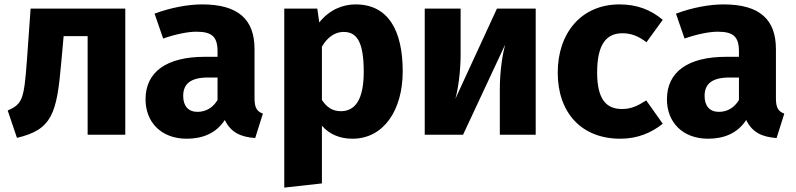

<svg xmlns="http://www.w3.org/2000/svg" viewBox="-20 -612 3613 872"><path d="M119 -573 102 -335C89 -158 81 -140 15 -110L57 14C218 -23 238 -99 258 -326L269 -448H378V0H549V-573Z M1136 -166V-389C1136 -522 1064 -592 898 -592C833 -592 754 -577 682 -550L721 -437C778 -457 834 -468 871 -468C941 -468 968 -447 968 -379V-354H910C737 -354 641 -286 641 -161C641 -56 713 18 828 18C896 18 960 -4 1001 -67C1028 -11 1072 10 1139 15L1174 -96C1147 -106 1136 -122 1136 -166ZM877 -104C835 -104 812 -131 812 -176C812 -233 848 -260 926 -260H968V-158C948 -124 916 -104 877 -104Z M1595 -592C1538 -592 1477 -569 1430 -510L1421 -573H1271V240L1442 221V-41C1477 -1 1525 18 1581 18C1722 18 1809 -111 1809 -288C1809 -474 1743 -592 1595 -592ZM1528 -107C1492 -107 1465 -123 1442 -158V-400C1466 -442 1501 -467 1540 -467C1597 -467 1632 -429 1632 -286C1632 -158 1592 -107 1528 -107Z M2413 -573H2237L2048 -163C2060 -205 2072 -284 2072 -366V-573H1909V0H2083L2274 -409C2263 -367 2250 -293 2250 -204V0H2413Z M2793 -592C2622 -592 2513 -464 2513 -282C2513 -100 2621 18 2797 18C2875 18 2937 -8 2990 -50L2915 -156C2874 -130 2846 -117 2805 -117C2737 -117 2692 -156 2692 -283C2692 -411 2734 -461 2807 -461C2846 -461 2880 -448 2916 -420L2990 -522C2935 -568 2873 -592 2793 -592Z M3504 -166V-389C3504 -522 3432 -592 3266 -592C3201 -592 3122 -577 3050 -550L3089 -437C3146 -457 3202 -468 3239 -468C3309 -468 3336 -447 3336 -379V-354H3278C3105 -354 3009 -286 3009 -161C3009 -56 3081 18 3196 18C3264 18 3328 -4 3369 -67C3396 -11 3440 10 3507 15L3542 -96C3515 -106 3504 -122 3504 -166ZM3245 -104C3203 -104 3180 -131 3180 -176C3180 -233 3216 -260 3294 -260H3336V-158C3316 -124 3284 -104 3245 -104Z"/></svg>

Font: Glow Sans SC Normal ExtraBold
Style: Regular
Weight: 800
Designer: Ryoko NISHIZUKA (kana, bopomofo & ideographs); Paul D. Hunt (Latin, Greek & Cyrillic); Sandoll Communications, Soo-young
Version: Version 0.93